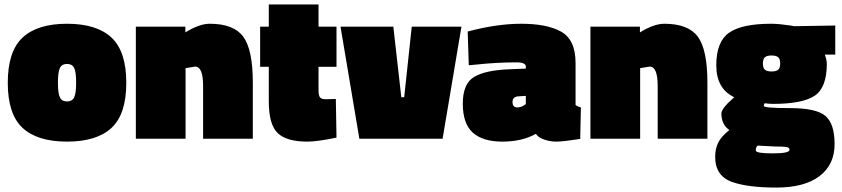

<svg xmlns="http://www.w3.org/2000/svg" viewBox="-20 -625 3792 865"><path d="M81.5 -455.5Q148 -518 282 -518Q416 -518 482.5 -455.5Q549 -393 549 -252Q549 -111 482.5 -49Q416 13 282 13Q148 13 81.5 -49Q15 -111 15 -252Q15 -393 81.5 -455.5ZM250 -186Q259 -168 282 -168Q305 -168 314 -186Q323 -204 323 -252.5Q323 -301 314 -319Q305 -337 282 -337Q259 -337 250 -319Q241 -301 241 -252.5Q241 -204 250 -186Z M816 0H592V-505H815V-479Q878 -518 925 -518Q1033 -518 1076 -459.5Q1119 -401 1119 -253V0H895V-238Q895 -325 859 -325L816 -318Z M1415 -324V-220Q1415 -195 1421.5 -186.5Q1428 -178 1448 -178L1493 -179L1496 -5Q1410 13 1364 13Q1271 13 1231 -25.5Q1191 -64 1191 -168V-324H1152V-505H1191V-605H1415V-505H1496V-324Z M1514 -505H1752L1788 -187H1801L1835 -505H2059L1974 0H1599Z M2573 -342V-152Q2582 -145 2597 -141L2594 1Q2516 13 2487 13Q2458 13 2434 4.5Q2410 -4 2402 -13L2394 -22Q2332 13 2243.5 13Q2155 13 2110 -27.5Q2065 -68 2065 -158Q2065 -248 2116 -278.5Q2167 -309 2277 -313L2349 -316V-325Q2349 -344 2307 -344Q2216 -344 2125 -334L2092 -331L2087 -483Q2219 -518 2328 -518Q2442 -518 2505 -484Q2573 -448 2573 -342ZM2311 -141Q2330 -141 2349 -156V-193L2315 -191Q2289 -189 2289 -165Q2289 -141 2311 -141Z M2864 0H2640V-505H2863V-479Q2926 -518 2973 -518Q3081 -518 3124 -459.5Q3167 -401 3167 -253V0H2943V-238Q2943 -325 2907 -325L2864 -318Z M3282 196Q3202 170 3202 81Q3202 45 3216 17Q3230 -11 3266 -39Q3230 -64 3230 -114Q3230 -125 3244.5 -143.5Q3259 -162 3274 -174L3288 -187Q3207 -225 3207 -331Q3207 -437 3264.5 -477.5Q3322 -518 3455 -518Q3488 -518 3542 -510L3558 -507L3743 -510V-379H3696Q3705 -354 3705 -338Q3705 -230 3650 -193.5Q3595 -157 3463 -157Q3443 -157 3425 -160Q3421 -154 3421 -148Q3421 -138 3539 -138Q3657 -138 3698.5 -103Q3740 -68 3740 24.5Q3740 117 3672 168.5Q3604 220 3478 220Q3352 220 3282 196ZM3385 53Q3385 66 3461 66Q3537 66 3537 50Q3537 40 3524 37.5Q3511 35 3471 35L3394 31Q3385 36 3385 53ZM3426 -311Q3435 -303 3456 -303Q3477 -303 3486 -311Q3495 -319 3495 -339Q3495 -359 3486 -367Q3477 -375 3456 -375Q3435 -375 3426 -367Q3417 -359 3417 -339Q3417 -319 3426 -311Z"/></svg>

Font: Titillium Web Black
Style: Regular
Weight: 900
Version: Version 1.002;PS 35.000;hotconv 1.0.70;makeotf.lib2.5.55311